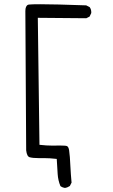

<svg xmlns="http://www.w3.org/2000/svg" viewBox="-20 -778 540 917"><path d="M163.1 -22.9H189Q217.8 -22.9 251 -19L255.4 53.2Q257.3 83.5 268.6 110.8Q274.9 115.2 280.5 117.2Q286.1 119.1 290 119.6Q302.7 117.7 313.5 110.4L321.8 94.2Q317.9 52.2 316.4 19.5Q314 -35.2 310.1 -60.1Q307.6 -76.2 300.3 -80.1Q294.9 -83 265.1 -83L231 -82.5Q202.1 -82.5 168.5 -86.4L160.6 -692.9L392.1 -690.9L407.7 -698.7L415.5 -714.8Q416 -716.8 416 -718.8Q416 -733.4 408.2 -744.1L391.6 -752.4Q241.2 -757.8 171.9 -757.8Q133.3 -757.8 119.1 -756.3L114.3 -755.4Q101.1 -750 101.1 -725.1L105 -60.1Q108.4 -30.3 122.1 -26.9Q136.7 -22.9 163.1 -22.9Z"/></svg>

Font: Bakudai
Style: ExtraLight
Weight: 200
Version: Version 1.48